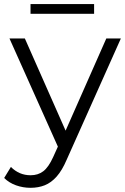

<svg xmlns="http://www.w3.org/2000/svg" viewBox="-45 -712 607 931"><path d="M103.1 198.7Q66.3 198.7 32.7 186.6Q-0.9 174.6 -24.8 151L7.8 97.6Q27.7 117.3 51.5 127.6Q75.4 137.8 103.5 137.8Q139.3 137.8 164.7 118.5Q190.2 99.3 212.7 49.8L247.3 -26.8L255.1 -37.8L470.5 -525.5H541.1L278 63.2Q256.2 114.2 229.7 144.1Q203.2 173.9 172.1 186.3Q140.9 198.7 103.1 198.7ZM242.8 15 0.9 -525.5H75.5L288.6 -43.5ZM103 -645.2V-692.4H411.3V-645.2Z"/></svg>

Font: Montserrat Thin
Style: Regular
Weight: 100
Designer: Julieta Ulanovsky
Foundry: Julieta Ulanovsky
Version: Version 9.000